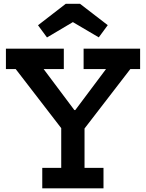

<svg xmlns="http://www.w3.org/2000/svg" viewBox="-20 -1018 790 1038"><path d="M684.5 -644.5 431 -315.5H318.5L65 -644.5H12V-755H325V-644.5H216L414.5 -379.5L329.5 -423H427.5L354.5 -379.5L553 -644.5H432V-755H737.5V-644.5ZM437 -396V-110.5H539.5V0H208.5V-110.5H311V-396ZM412.5 -997.5 562.5 -882 514 -816 374 -898.5 234 -815.5 185.5 -881.5 335.5 -997.5Z"/></svg>

Font: Hepta Slab ExtraLight SemiBold
Style: Regular
Weight: 600
Version: Version 1.102